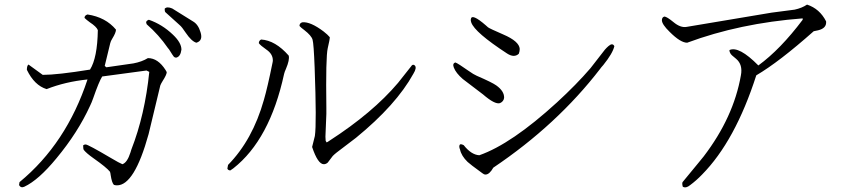

<svg xmlns="http://www.w3.org/2000/svg" viewBox="-20 -773 3720 836"><path d="M835 -587Q814 -593 789 -630Q772 -656 762 -664L700 -720Q697 -723 697 -735Q707 -746 730 -736L820 -680Q843 -667 853 -633Q865 -596 835 -587ZM619 -667Q611 -681 628 -687Q686 -667 733 -622Q770 -587 770 -557Q766 -526 747 -522Q741 -522 737 -526Q734 -529 716 -558Q713 -561 711 -564Q671 -622 619 -667ZM706 -459Q706 -448 688 -420Q681 -409 678 -401L627 -189Q565 35 489 34Q483 34 476 32Q467 23 462 -10Q461 -19 459 -25Q444 -44 387 -84Q356 -106 345 -120Q342 -124 342 -140Q346 -144 353 -144Q363 -144 463 -85Q500 -63 513 -58Q534 -65 548 -109Q551 -118 552 -122Q611 -273 630 -460L618 -466L425 -440Q411 -418 386 -346Q379 -326 372 -312Q319 -196 226 -84Q148 11 86 40Q71 47 63 33L65 20Q269 -148 361 -427Q264 -417 183 -385Q130 -401 97 -469Q97 -487 104 -492L166 -447Q230 -447 372 -470Q404 -521 406 -642Q400 -657 371 -676Q356 -687 348 -695Q348 -706 361 -710Q440 -698 485 -644Q485 -631 469 -605Q462 -594 460 -585L436 -486L443 -480L561 -497Q598 -504 624 -520Q668 -520 701 -468Q704 -463 706 -459Z M1339 -133 1351 -181Q1359 -235 1350 -479Q1346 -583 1341 -600Q1336 -618 1305 -642Q1290 -653 1284 -660Q1284 -673 1297 -676Q1332 -679 1389 -636Q1407 -622 1416 -611Q1416 -601 1407 -563Q1398 -525 1401 -303Q1401 -287 1401 -277L1397 -178Q1397 -169 1398 -160L1402 -153Q1406 -154 1414 -160Q1603 -282 1713 -412L1770 -484Q1772 -486 1773 -488Q1779 -494 1786 -488Q1796 -478 1780 -452Q1705 -316 1530 -173L1446 -109Q1437 -102 1429 -94L1407 -65Q1399 -58 1390 -58Q1364 -58 1339 -133ZM1237 -531Q1242 -513 1225 -473Q1219 -460 1217 -451Q1155 -165 996 -40Q990 -36 983 -31Q973 -31 970 -39L973 -55Q1080 -164 1129 -338Q1145 -393 1166 -497Q1168 -505 1168 -510Q1168 -538 1140 -557Q1114 -575 1107 -585Q1107 -596 1117 -601Q1179 -597 1237 -531Z M2239 -539Q2219 -520 2188 -540Q2047 -632 2032 -675Q2029 -683 2030 -689Q2033 -717 2096 -662Q2103 -656 2105 -654Q2111 -649 2171 -623Q2241 -593 2243 -560Q2243 -550 2239 -539ZM2655 -572Q2648 -541 2607 -490Q2597 -479 2593 -473Q2406 -230 2128 -43Q2111 -13 2094 -13Q2087 -13 2080 -19Q2025 -59 2016 -68Q1989 -94 1983 -122Q1978 -134 1981 -141Q1983 -149 1999 -141Q2032 -99 2067 -97Q2207 -146 2405 -327Q2490 -405 2551 -476L2614 -557Q2621 -565 2629 -572Q2647 -588 2655 -572ZM1963 -501Q1974 -497 2021 -464Q2042 -449 2056 -443Q2123 -414 2141 -401Q2176 -376 2175 -347Q2173 -331 2157 -324Q2135 -317 2083 -362L1995 -429Q1965 -455 1956 -479Q1949 -497 1963 -501Z M3577 -680Q3580 -650 3542 -641Q3539 -640 3523 -637Q3372 -503 3273 -445Q3181 -159 3037 -13Q3012 13 2985 33Q2967 48 2953 40Q2949 26 2952 20Q2961 9 3022 -65Q3035 -80 3044 -92Q3174 -262 3206 -445Q3215 -492 3185 -517Q3163 -534 3160 -541Q3156 -547 3156 -555Q3197 -574 3282 -488Q3378 -558 3475 -687V-693Q3201 -672 2972 -587Q2943 -587 2896 -634Q2862 -667 2862 -685Q2862 -698 2873 -701Q2884 -700 2912 -677Q2943 -651 2970 -656L3340 -718L3440 -731Q3472 -738 3494 -753Q3549 -735 3577 -680Z"/></svg>

Font: cwTeXFangSong
Style: Medium
Weight: 500
Version: Version 1.17